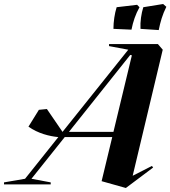

<svg xmlns="http://www.w3.org/2000/svg" viewBox="-132 -920 850 958"><path d="M496 18 632 -84 626 -92 530 -43 680 -672 656 -700H412V-690L508 -672L180 -262L102 -376L62 -372L10 -288C58 -254 115 -240 159 -236L-7 -28L-112 -10V0H121V-10L25 -28L191 -236H428L375 -16ZM569 -776 660 -770C668 -810 678 -846 698 -886L682 -900L583 -884C573 -852 567 -812 569 -776ZM434 -776 524 -772C532 -812 544 -848 564 -884L552 -896L450 -884C440 -852 434 -812 434 -776ZM212 -262 518 -646 526 -644 434 -262Z"/></svg>

Font: Mazius Display Extra Italic
Style: Bold
Weight: 700
Italic angle: -17°
Designer: Alberto Casagrande & Collletttivo
Foundry: Collletttivo
Version: Version 2.000;Glyphs 3.2 (3217)